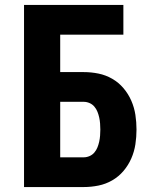

<svg xmlns="http://www.w3.org/2000/svg" viewBox="-20 -755 640 775"><path d="M77 0V-735H478V-615H223V-464H318Q348 -464 377.5 -458Q407 -452 433 -437Q459 -422 478.5 -399Q498 -376 510 -348.5Q522 -321 526.5 -291.5Q531 -262 531 -232Q531 -202 526.5 -172.5Q522 -143 510 -115.5Q498 -88 478.5 -65Q459 -42 433 -27Q407 -12 377.5 -6Q348 0 318 0ZM318 -120Q330 -120 341.5 -125Q353 -130 361 -139.5Q369 -149 373.5 -160.5Q378 -172 380.5 -183.5Q383 -195 384 -207.5Q385 -220 385 -232Q385 -244 384 -256.5Q383 -269 380.5 -280.5Q378 -292 373.5 -303.5Q369 -315 361 -324.5Q353 -334 341.5 -339Q330 -344 318 -344H223V-120Z"/></svg>

Font: Iosevka Heavy Extended
Style: Regular
Weight: 900
Width: 7
Monospace: yes
Designer: Belleve Invis
Foundry: Belleve Invis
Version: Version 32.5.0; ttfautohint (v1.8.4)